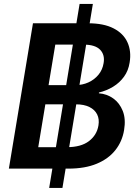

<svg xmlns="http://www.w3.org/2000/svg" viewBox="-20 -844 694 961"><path d="M226.1 96.7 378.4 -824.2H444.8L292.5 96.7ZM24.4 0 145 -727.5H420.9Q499 -727.5 548.3 -702.1Q597.7 -676.8 617.9 -632.3Q638.2 -587.9 628.9 -531.2Q622.6 -490.2 600.6 -460Q578.6 -429.7 546.1 -409.9Q513.7 -390.1 475.1 -380.9V-377Q515.1 -374 546.9 -351.3Q578.6 -328.6 594.5 -288.6Q610.4 -248.5 601.1 -192.9Q591.8 -136.2 557.6 -92.8Q523.4 -49.3 464.6 -24.7Q405.8 0 322.3 0ZM171.4 -107.4H314.9Q385.7 -107.4 425.3 -137.7Q464.8 -168 472.7 -215.8Q478 -247.6 466.3 -271.2Q454.6 -294.9 427.7 -308.3Q400.9 -321.8 359.9 -321.8H207ZM223.1 -418H357.4Q392.6 -418 422.6 -431.6Q452.6 -445.3 472.9 -470Q493.2 -494.6 498.5 -527.8Q505.9 -569.3 481.2 -595Q456.5 -620.6 398.9 -620.6H256.8Z"/></svg>

Font: Inter 20pt SemiBold
Style: Italic
Weight: 600
Italic angle: -9.3988°
Version: Version 4.001;git-66647c0bb